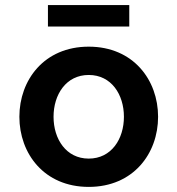

<svg xmlns="http://www.w3.org/2000/svg" viewBox="-20 -723 696 753"><path d="M487 -619V-703H168V-619ZM328 10C503 10 600 -121 600 -265C600 -409 503 -540 328 -540C153 -540 56 -409 56 -265C56 -121 153 10 328 10ZM328 -101C239 -101 190 -178 190 -265C190 -352 239 -429 328 -429C417 -429 466 -352 466 -265C466 -178 417 -101 328 -101Z"/></svg>

Font: Be Vietnam Pro SemiBold
Style: Regular
Weight: 600
Designer: Lam Bao, Tony Le, Vietanh Nguyen
Foundry: Yellow Type Foundry
Version: Version 1.002